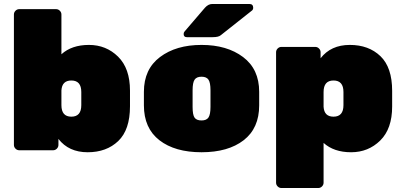

<svg xmlns="http://www.w3.org/2000/svg" viewBox="-20 -756 2028 966"><path d="M634 -300V-221Q634 -103 575 -46.5Q516 10 421 10Q326 10 274 -57V-27Q274 -16 266 -8Q258 0 247 0H77Q66 0 58 -8Q50 -16 50 -27V-683Q50 -694 58 -702Q66 -710 77 -710H262Q273 -710 281 -702Q289 -694 289 -683V-483Q341 -530 427.5 -530Q514 -530 574 -471Q634 -412 634 -300ZM289 -227Q289 -169 339 -169Q389 -169 389 -227V-293Q389 -351 339 -351Q292 -351 289 -301Z M704 -294Q704 -408 785 -469Q866 -530 994 -530Q1122 -530 1203 -469Q1284 -408 1284 -294V-226Q1284 -111 1206 -50.5Q1128 10 994 10Q860 10 782 -50.5Q704 -111 704 -226ZM1039 -302Q1039 -340 1029 -355Q1019 -370 994 -370Q969 -370 959 -355Q949 -340 949 -302V-218Q949 -178 959 -164Q969 -150 994 -150Q1019 -150 1029 -165Q1039 -180 1039 -218ZM1048 -736H1235Q1254 -736 1254 -716Q1254 -709 1249 -704L1091 -579Q1080 -569 1050 -569H920Q904 -569 904 -585Q904 -593 909 -598L1011 -717Q1028 -736 1048 -736Z M1953 -299V-220Q1953 -108 1893 -49Q1833 10 1746.5 10Q1660 10 1608 -37V163Q1608 174 1600 182Q1592 190 1581 190H1396Q1385 190 1377 182Q1369 174 1369 163V-493Q1369 -504 1377 -512Q1385 -520 1396 -520H1566Q1577 -520 1585 -512Q1593 -504 1593 -493V-463Q1645 -530 1740 -530Q1835 -530 1894 -473.5Q1953 -417 1953 -299ZM1608 -293V-219Q1611 -169 1658 -169Q1708 -169 1708 -227V-293Q1708 -351 1658 -351Q1608 -351 1608 -293Z"/></svg>

Font: Rubik One
Style: Regular
Weight: 400
Designer: Hubert and Fischer with Elvire Volk Leonovitch
Foundry: Hubert and Fischer with Elvire Volk Leonovitch
Version: Version 1.001